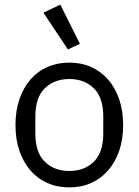

<svg xmlns="http://www.w3.org/2000/svg" viewBox="-20 -799 600 831"><path d="M280 12Q228 12 185 -7Q142 -26 111.5 -61.5Q81 -97 64 -146.5Q47 -196 47 -258Q47 -319 64 -369Q81 -419 111.5 -454.5Q142 -490 185 -509Q228 -528 280 -528Q332 -528 374.5 -509Q417 -490 448 -454.5Q479 -419 496 -369Q513 -319 513 -258Q513 -196 496 -146.5Q479 -97 448 -61.5Q417 -26 374.5 -7Q332 12 280 12ZM280 -59Q345 -59 386 -99Q427 -139 427 -221V-295Q427 -377 386 -417Q345 -457 280 -457Q215 -457 174 -417Q133 -377 133 -295V-221Q133 -139 174 -99Q215 -59 280 -59ZM168 -744 241 -779 326 -609 274 -585Z"/></svg>

Font: IBM Plex Sans Hebrew
Style: Regular
Weight: 400
Designer: Mike Abbink, Paul van der Laan, Pieter van Rosmalen, Yanek Iontef
Foundry: Bold Monday
Version: Version 1.2